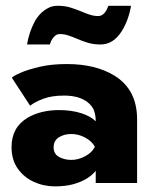

<svg xmlns="http://www.w3.org/2000/svg" viewBox="-20 -650 586 682"><path d="M175 12Q135 12 99.8 -4.2Q64.5 -20.5 42.8 -51.5Q21 -82.5 21 -127.5Q21 -198 78.5 -232Q125 -259 190 -259Q234 -259 268.8 -247.8Q303.5 -236.5 320 -219Q320 -241.5 313.8 -257.8Q307.5 -274 290.5 -287.5Q260.5 -310.5 207.5 -310.5Q163.5 -310.5 133.2 -299Q103 -287.5 87 -274.5L22 -374Q28 -380.5 53.8 -391.8Q79.5 -403 121.2 -412.8Q163 -422.5 217.5 -422.5Q320 -422.5 387 -381Q467 -331.5 467 -226V0H320V-43.5Q310 -30 290.5 -17.2Q271 -4.5 242.2 3.8Q213.5 12 175 12ZM233.5 -82Q258 -82 282.5 -95Q307 -108 317 -128.5Q307 -148 283 -161Q259 -174 233.5 -174Q207.5 -174 189 -162.2Q170.5 -150.5 170.5 -126.5Q170.5 -103 189.8 -92.5Q209 -82 233.5 -82ZM337 -492Q311.5 -492 290.8 -498.5Q270 -505 252 -513Q236.5 -519.5 222.2 -524.2Q208 -529 193 -529Q182.5 -529 176 -523.2Q169.5 -517.5 164.8 -510Q160 -502.5 157 -492H76Q83 -534 101.8 -570.5Q120.5 -607 155 -623.5Q168.5 -629.5 185 -629.5Q210.5 -629.5 231 -623Q251.5 -616.5 269.5 -609Q284.5 -602.5 299 -597.8Q313.5 -593 329 -593Q352 -593 365 -629.5H445.5Q436.5 -577.5 412.5 -539.5Q383 -492 337 -492Z"/></svg>

Font: Lucymar Sans
Style: Bold
Weight: 700
Foundry: The League of Moveable Type (original font) / Main changes by Cristiano Sobral with portions from Mirco Monsees
Version: Version 2.001;August 30, 2020;FontCreator 13.0.0.2681 64-bit